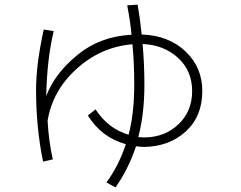

<svg xmlns="http://www.w3.org/2000/svg" viewBox="-20 -775 1040 829"><path d="M135.7 -386.7Q135.7 -498 168.9 -647.5L211.9 -640.6Q182.6 -518.6 179.7 -360.4Q215.8 -457 314 -537.6Q412.1 -618.2 547.9 -625Q543 -679.7 529.3 -752L574.2 -754.9Q584 -700.2 591.8 -626Q708 -622.1 780.8 -553.2Q853.5 -484.4 853.5 -381.8Q853.5 -272.5 782.2 -207.5Q710.9 -142.6 603.5 -140.6Q585 -140.6 567.4 -143.6Q533.2 -42 478.5 34.2L439.5 12.7Q491.2 -56.6 523.4 -152.3Q418 -181.6 359.4 -276.4L392.6 -302.7Q447.3 -218.8 535.2 -193.4Q559.6 -284.2 559.6 -411.1Q559.6 -502.9 551.8 -584Q415 -572.3 311 -478Q207 -383.8 185.5 -253.9Q190.4 -164.1 208 -86.9L166 -77.1Q135.7 -223.6 135.7 -386.7ZM595.7 -585Q603.5 -496.1 603.5 -411.1Q603.5 -282.2 577.1 -183.6Q586.9 -181.6 607.4 -181.6Q693.4 -183.6 751.5 -239.3Q809.6 -294.9 809.6 -381.8Q809.6 -469.7 748.5 -525.4Q687.5 -581.1 595.7 -585Z"/></svg>

Font: Gothic A1 ExtraLight
Style: Regular
Weight: 275
Designer: HanYang I&C Co.,Ltd.
Foundry: HanYang I&C Co.,Ltd.
Version: Version 2.50